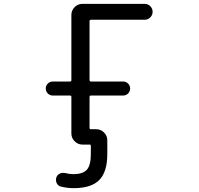

<svg xmlns="http://www.w3.org/2000/svg" viewBox="-20 -775 1040 1002"><path d="M482.4 -100.6Q505.9 -100.6 522.9 -83.5Q540 -66.4 540 -43V28.3Q540 122.1 498 164.6Q456.1 207 363.3 207Q334 207 299.8 199.2Q284.2 196.3 276.9 182.6Q269.5 168.9 273.4 153.3Q277.3 138.7 290.5 131.8Q303.7 125 319.3 127.9Q341.8 133.8 362.3 133.8Q413.1 133.8 433.6 110.4Q454.1 86.9 454.1 28.3V-13.7Q454.1 -20.5 447.3 -20.5H440.4H412.1H410.2Q386.7 -20.5 369.6 -37.6Q352.5 -54.7 352.5 -78.1V-269.5Q352.5 -276.4 345.7 -276.4H255.9Q240.2 -276.4 229.5 -287.1Q218.8 -297.9 218.8 -313Q218.8 -328.1 229.5 -338.9Q240.2 -349.6 255.9 -349.6H345.7Q352.5 -349.6 352.5 -357.4V-697.3Q352.5 -720.7 369.6 -737.8Q386.7 -754.9 410.2 -754.9H734.4Q752 -754.9 764.2 -742.7Q776.4 -730.5 776.4 -713.4Q776.4 -696.3 764.2 -684.1Q752 -671.9 734.4 -671.9H455.1Q447.3 -671.9 447.3 -664.1V-357.4Q447.3 -349.6 455.1 -349.6H623Q637.7 -349.6 648.4 -338.9Q659.2 -328.1 659.2 -313Q659.2 -297.9 648.4 -287.1Q637.7 -276.4 623 -276.4H455.1Q447.3 -276.4 447.3 -269.5V-107.4Q447.3 -100.6 455.1 -100.6Z"/></svg>

Font: Rounded Mgen+ 2m regular
Style: Regular
Weight: 400
Designer: [Source Han Sans]
Ryoko NISHIZUKA  (kana & ideographs); Paul D. Hunt (Latin, Greek & Cyrillic); Wenlong ZHANG  (bopomofo
Version: Version 1.059.20150602